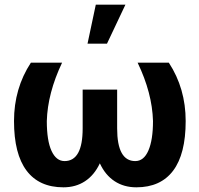

<svg xmlns="http://www.w3.org/2000/svg" viewBox="-20 -799 861 829"><path d="M248 -528.3Q185.5 -396.5 182.1 -276.4Q182.1 -191.9 202.4 -147.7Q222.7 -103.5 258.8 -103.5Q336.9 -103.5 336.9 -244.6V-412.1H485.8V-244.6Q485.8 -103.5 564 -103.5Q601.1 -103.5 620.8 -149.2Q640.6 -194.8 640.6 -276.4Q637.2 -397.5 574.2 -528.3H709Q781.7 -417 781.7 -276.4Q781.7 -133.8 727.5 -62Q673.3 9.8 568.8 9.8Q515.1 9.8 474.9 -16.6Q434.6 -43 411.1 -93.8Q387.2 -43 347.2 -16.6Q307.1 9.8 253.9 9.8Q148.9 9.8 94.7 -62.3Q40.5 -134.3 40.5 -276.4Q40.5 -417 113.3 -528.3ZM393.6 -778.8H521.5L441.9 -610.4H357.9Z"/></svg>

Font: RobotoInd
Style: Bold
Weight: 700
Designer: Google
Version: Version 2.001150; 2014